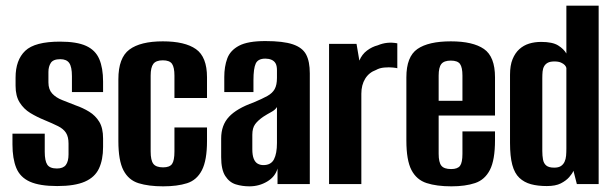

<svg xmlns="http://www.w3.org/2000/svg" viewBox="-20 -650 2172 678"><path d="M182 7Q120 7 85.5 -8.5Q51 -24 37.5 -57Q24 -90 24 -140V-178H138V-114Q138 -82 147 -68.5Q156 -55 181 -55Q203 -55 212.5 -67.5Q222 -80 222 -105V-143Q222 -167 213 -181Q204 -195 185 -204.5Q166 -214 137 -226Q110 -237 87 -251Q64 -265 49.5 -288Q35 -311 35 -347V-376Q35 -438 69 -470.5Q103 -503 192 -503Q251 -503 284 -488Q317 -473 330.5 -441.5Q344 -410 344 -362V-325H234V-381Q234 -414 224.5 -427.5Q215 -441 193 -441Q168 -441 159.5 -428Q151 -415 151 -396V-359Q151 -334 164.5 -319.5Q178 -305 200 -296.5Q222 -288 247 -278Q273 -269 295 -255.5Q317 -242 330.5 -220Q344 -198 344 -161V-131Q344 -86 329.5 -55Q315 -24 279.5 -8.5Q244 7 182 7Z M556 8Q505 8 469.5 -3Q434 -14 416 -48.5Q398 -83 398 -152V-370Q398 -446 437 -475Q476 -504 555 -504Q633 -504 672 -476.5Q711 -449 711 -377V-304H596V-383Q596 -412 587.5 -424.5Q579 -437 555 -437Q531 -437 521.5 -424.5Q512 -412 512 -383V-115Q512 -84 521.5 -71.5Q531 -59 556 -59Q579 -59 587.5 -71Q596 -83 596 -115V-200H711V-152Q711 -84 693 -49Q675 -14 640.5 -3Q606 8 556 8Z M861 8Q835 8 812.5 1Q790 -6 775.5 -28.5Q761 -51 761 -95V-161Q761 -208 788.5 -237.5Q816 -267 875 -288Q906 -301 924 -311Q942 -321 950 -335.5Q958 -350 958 -375V-402Q958 -418 953 -426.5Q948 -435 938.5 -439Q929 -443 917 -443Q891 -443 883 -425.5Q875 -408 875 -367V-325H772V-378Q772 -415 782.5 -443.5Q793 -472 824 -488.5Q855 -505 917 -505Q980 -505 1014 -493.5Q1048 -482 1061 -457.5Q1074 -433 1074 -391V0H960V-55Q952 -26 923.5 -9Q895 8 861 8ZM910 -67Q937 -67 947.5 -87.5Q958 -108 958 -145V-272Q952 -262 938 -254.5Q924 -247 910 -238Q891 -225 881 -211.5Q871 -198 871 -174V-123Q871 -102 876 -89.5Q881 -77 890 -72Q899 -67 910 -67Z M1142 0V-495H1239L1249 -436Q1258 -458 1276 -471.5Q1294 -485 1314 -490Q1347 -504 1383 -497V-409Q1381 -410 1367.5 -411.5Q1354 -413 1337 -411.5Q1320 -410 1308 -403Q1283 -394 1269.5 -372Q1256 -350 1256 -319V0Z M1574 8Q1522 8 1486.5 -3.5Q1451 -15 1433 -49.5Q1415 -84 1415 -154V-377Q1415 -450 1454 -477Q1493 -504 1572 -504Q1650 -504 1689 -477Q1728 -450 1728 -377V-242H1529V-107Q1529 -77 1538.5 -65Q1548 -53 1573 -53Q1596 -53 1604.5 -64.5Q1613 -76 1613 -107V-186H1728V-155Q1728 -85 1710 -50Q1692 -15 1657.5 -3.5Q1623 8 1574 8ZM1529 -294H1613V-383Q1613 -412 1604.5 -424Q1596 -436 1572 -436Q1548 -436 1538.5 -424Q1529 -412 1529 -383Z M1911 7Q1879 7 1855 0.5Q1831 -6 1814 -22Q1797 -38 1789 -68Q1781 -98 1781 -145V-386Q1781 -419 1790 -441Q1799 -463 1814 -476.5Q1829 -490 1848.5 -496Q1868 -502 1891 -502Q1931 -502 1951 -489.5Q1971 -477 1980 -461V-630H2094V0H2017L2005 -47Q2001 -37 1990 -24.5Q1979 -12 1960.5 -2.5Q1942 7 1911 7ZM1937 -58Q1952 -58 1960.5 -63.5Q1969 -69 1973.5 -78.5Q1978 -88 1979 -100Q1980 -112 1980 -126V-410Q1979 -415 1974.5 -420Q1970 -425 1961 -429Q1952 -433 1938 -433Q1923 -433 1914.5 -428.5Q1906 -424 1901.5 -416Q1897 -408 1896 -397.5Q1895 -387 1895 -374V-117Q1895 -100 1897.5 -86.5Q1900 -73 1909 -65.5Q1918 -58 1937 -58Z"/></svg>

Font: Alumni Sans
Style: Bold
Weight: 700
Designer: Robert E. Leuschke
Foundry: Robert E. Leuschke
Version: Version 1.018